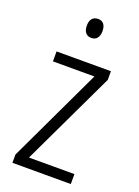

<svg xmlns="http://www.w3.org/2000/svg" viewBox="-141 -792 616 853"><g transform="rotate(20 167.5 -365.5)"><path d="M171 -731C145 -731 133 -713 133 -686C133 -658 146 -641 170 -641C194 -641 207 -658 207 -686C207 -713 196 -731 171 -731ZM307 0V-47H92L303 -491V-532H46V-485H242L31 -39V0Z"/></g></svg>

Font: Noto Sans Arabic Cond Light
Style: Regular
Weight: 300
Width: 3
Designer: Monotype Design Team, Nadine Chahine, Nizar Qandah and Khaled Hosny
Foundry: Monotype Imaging Inc.
Version: Version 2.012